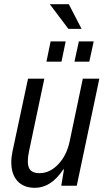

<svg xmlns="http://www.w3.org/2000/svg" viewBox="-20 -888 508 918"><path d="M347 0H273L286 -79L282 -77Q224 10 147 10Q93 10 63.5 -22.5Q34 -55 34 -112Q34 -137 40 -165L114 -512H192L119 -166Q113 -138 113 -117Q113 -86 127 -73Q141 -60 169 -60Q218 -60 258.5 -102.5Q299 -145 313 -212L376 -512H455ZM222 -690H294L274 -593H202ZM357 -690H428L407 -593H336ZM218 -868H309L370 -750H307Z"/></svg>

Font: Decalotype
Style: Italic
Weight: 400
Italic angle: -12°
Designer: Alfredo Marco Pradil
Foundry: Alfredo Marco Pradil
Version: Version 1.0